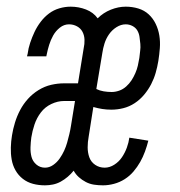

<svg xmlns="http://www.w3.org/2000/svg" viewBox="-20 -548 540 576"><path d="M115 8Q96 8 79 3.5Q62 -1 48.5 -11.5Q35 -22 26.5 -37Q18 -52 15 -69.5Q12 -87 12.5 -105.5Q13 -124 16 -142Q19 -161 25 -180.5Q31 -200 40.5 -218Q50 -236 64 -251.5Q78 -267 96 -278Q114 -289 133.5 -293.5Q153 -298 172 -298H214L231 -403Q234 -416 233.5 -429Q233 -442 227.5 -452.5Q222 -463 211 -469Q200 -475 187 -475Q172 -475 159.5 -465Q147 -455 139.5 -441.5Q132 -428 127.5 -413.5Q123 -399 120 -384L119 -379H61L63 -387Q65 -403 70.5 -419.5Q76 -436 83.5 -452Q91 -468 102 -482.5Q113 -497 127 -507.5Q141 -518 158 -523Q175 -528 192 -528Q216 -528 238 -519.5Q260 -511 273 -493Q290 -510 312.5 -519Q335 -528 357 -528Q377 -528 395 -522.5Q413 -517 426 -505Q439 -493 447 -476.5Q455 -460 458 -441.5Q461 -423 459.5 -403.5Q458 -384 455 -365Q452 -347 447 -329.5Q442 -312 433.5 -295.5Q425 -279 412.5 -264Q400 -249 384 -238.5Q368 -228 350 -223.5Q332 -219 314 -219Q300 -219 287 -221Q274 -223 260 -227L246 -138Q243 -122 243 -106Q243 -90 248 -76Q253 -62 265.5 -53.5Q278 -45 294 -45Q309 -45 323 -54Q337 -63 346 -76.5Q355 -90 360.5 -105Q366 -120 368 -135L425 -126Q421 -110 415 -93.5Q409 -77 400.5 -62Q392 -47 380.5 -33.5Q369 -20 354 -10.5Q339 -1 322 3.5Q305 8 289 8Q275 8 262 6Q249 4 237.5 -2Q226 -8 216.5 -16.5Q207 -25 201 -36Q193 -26 183 -17.5Q173 -9 162 -3Q151 3 139 5.5Q127 8 115 8ZM315 -272Q326 -272 337.5 -276Q349 -280 358.5 -288.5Q368 -297 374.5 -307Q381 -317 386 -328.5Q391 -340 393.5 -351Q396 -362 398 -374Q399 -385 400.5 -395.5Q402 -406 401 -416.5Q400 -427 398.5 -437.5Q397 -448 392 -456.5Q387 -465 377.5 -470Q368 -475 357 -475Q343 -475 329.5 -466.5Q316 -458 307 -445Q298 -432 293.5 -417.5Q289 -403 287 -389L269 -281Q279 -276 291 -274Q303 -272 315 -272ZM115 -45Q128 -45 139.5 -53Q151 -61 159 -72.5Q167 -84 172.5 -96Q178 -108 181.5 -120.5Q185 -133 188 -145.5Q191 -158 193 -171L205 -245H172Q153 -245 134 -236Q115 -227 102.5 -210.5Q90 -194 83.5 -174.5Q77 -155 74 -136Q72 -121 71.5 -106Q71 -91 74.5 -77.5Q78 -64 89 -54.5Q100 -45 115 -45Z"/></svg>

Font: Iosevka Term Curly Light
Style: Italic
Weight: 300
Italic angle: -9°
Designer: Belleve Invis
Foundry: Belleve Invis
Version: Version 32.3.0